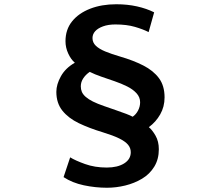

<svg xmlns="http://www.w3.org/2000/svg" viewBox="-20 -804 1040 903"><path d="M679 -653Q654 -666 615 -677.5Q576 -689 523 -689Q489 -689 464.5 -680Q440 -671 427.5 -657Q415 -643 415 -625Q415 -604 430.5 -589Q446 -574 475 -562Q504 -550 545 -538Q607 -520 654 -496Q701 -472 727.5 -436.5Q754 -401 754 -346Q754 -302 733.5 -266Q713 -230 680 -206Q696 -193 711.5 -166Q727 -139 727 -102Q727 -55 705.5 -20Q684 15 648 36.5Q612 58 569 68.5Q526 79 483 79Q429 79 374.5 67.5Q320 56 279 29L310 -64Q334 -49 380 -32.5Q426 -16 482 -16Q533 -16 564 -35.5Q595 -55 595 -88Q595 -108 582 -123.5Q569 -139 540.5 -153Q512 -167 463 -182Q400 -201 351 -224.5Q302 -248 273.5 -283.5Q245 -319 245 -372Q245 -407 266.5 -445.5Q288 -484 332 -509Q314 -524 301 -552Q288 -580 288 -610Q288 -665 319 -703.5Q350 -742 404 -763Q458 -784 527 -784Q579 -784 624 -774Q669 -764 705 -746ZM360 -398Q360 -384 365 -372Q370 -360 383 -348.5Q396 -337 417 -326.5Q438 -316 470 -305Q501 -294 527.5 -285Q554 -276 573.5 -268.5Q593 -261 604 -255Q620 -266 629.5 -284.5Q639 -303 639 -323Q639 -347 622 -365.5Q605 -384 578 -397.5Q551 -411 519 -422Q487 -433 456.5 -443.5Q426 -454 402 -466Q383 -453 371.5 -435.5Q360 -418 360 -398Z"/></svg>

Font: Noto Sans HK Thin
Style: Bold
Weight: 700
Version: Version 2.004-H2;hotconv 1.0.118;makeotfexe 2.5.65603